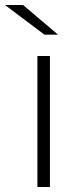

<svg xmlns="http://www.w3.org/2000/svg" viewBox="-43 -745 324 765"><path d="M106 -522H156V0H106ZM-23 -725H49L188 -607H134Z"/></svg>

Font: Montserrat Alternates Light
Style: Regular
Weight: 300
Designer: Julieta Ulanovsky
Foundry: Julieta Ulanovsky
Version: Version 7.200